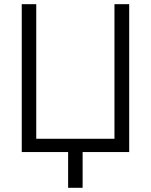

<svg xmlns="http://www.w3.org/2000/svg" viewBox="-20 -727 722 918"><path d="M84 -707H153.3V-63.5H527.3V-707H597.7V0H375V170.9H305.7V0H84Z"/></svg>

Font: Pretendard GOV Light
Style: Regular
Weight: 300
Designer: Base glyphs from Inter by Rasmus Andersson; Hangeul glyphs from Noto Sans CJK(Source Han Sans) by Jang Soo-young and Kan
Foundry: Kil Hyung-jin
Version: Version 1.309